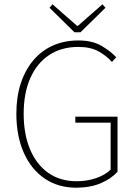

<svg xmlns="http://www.w3.org/2000/svg" viewBox="-20 -860 640 892"><path d="M334 12Q250 12 187.5 -30.5Q125 -73 90.5 -150.5Q56 -228 56 -332Q56 -410 76.5 -472.5Q97 -535 135 -580Q173 -625 226 -648.5Q279 -672 344 -672Q410 -672 452.5 -646.5Q495 -621 520 -594L500 -572Q475 -601 437.5 -621.5Q400 -642 344 -642Q265 -642 208 -604Q151 -566 120.5 -496.5Q90 -427 90 -332Q90 -237 119.5 -166.5Q149 -96 204 -57Q259 -18 336 -18Q384 -18 426.5 -32.5Q469 -47 494 -72V-290H330V-318H526V-62Q496 -29 447.5 -8.5Q399 12 334 12ZM326 -710 210 -824 224 -840 338 -740H342L456 -840L470 -824L354 -710Z"/></svg>

Font: Source Sans 3 Variable
Style: Regular
Weight: 200
Designer: Paul D. Hunt
Foundry: Adobe Systems Incorporated
Version: Version 3.026